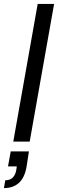

<svg xmlns="http://www.w3.org/2000/svg" viewBox="-61 -725 297 983"><path d="M7 0 132 -705H216L91 0ZM-41 238 -34 198Q-9 198 5 183.5Q19 169 23 141L25 127H-20L-6 50H87Q84 70 81 90.5Q78 111 74 134Q64 186 35 212Q6 238 -41 238Z"/></svg>

Font: DM Sans 36pt
Style: Italic
Weight: 400
Italic angle: -10°
Designer: Colophon Foundry, Jonny Pinhorn
Foundry: Colophon Foundry
Version: Version 4.004;gftools[0.9.30]